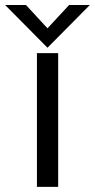

<svg xmlns="http://www.w3.org/2000/svg" viewBox="-60 -726 369 746"><path d="M166 0H83.5V-519.5H166ZM124.5 -540.5 -40 -706.5H41L124.5 -616L208.5 -706.5H289Z"/></svg>

Font: Acari Sans
Style: Regular
Weight: 400
Designer: Alfredo Marco Pradil and Stefan Peev (font) & Cristiano Sobral (main changes)
Foundry: Alfredo Marco Pradil and Stefan Peev (font) & Cristiano Sobral (main changes)
Version: Version 1.063; ttfautohint (v1.8.3)